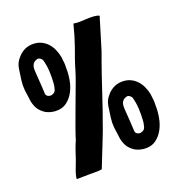

<svg xmlns="http://www.w3.org/2000/svg" viewBox="-129 -817 862 925"><g transform="rotate(-20 302.0 -354.0)"><path d="M318 -211Q338 -265 355.5 -319Q373 -373 392 -428Q401 -455 411 -482.5Q421 -510 431 -538Q451 -604 461 -636.5Q471 -669 475 -683Q477 -689 478 -692.5Q479 -696 481 -701Q469 -707 452 -708Q435 -709 417 -708Q399 -707 381 -706.5Q363 -706 349 -709Q342 -681 334 -654Q326 -627 318.5 -605.5Q311 -584 306 -570Q301 -556 300 -554Q290 -525 281.5 -496Q273 -467 262 -438Q232 -357 214 -309Q196 -261 186.5 -234Q177 -207 173.5 -196Q170 -185 168 -178Q158 -156 150.5 -134Q143 -112 136 -90Q135 -86 129 -71.5Q123 -57 117.5 -41Q112 -25 109 -12Q106 1 110 1H111Q145 0 166.5 0Q188 0 201.5 0Q215 0 222.5 -0.5Q230 -1 236 -2Q237 -3 239 -7L296 -151Q302 -166 307.5 -181Q313 -196 318 -211ZM19 -487Q21 -473 23 -458.5Q25 -444 27 -428Q32 -404 42.5 -387Q53 -370 76 -355Q99 -343 124 -342Q158 -340 181.5 -357.5Q205 -375 219 -401.5Q233 -428 238.5 -460Q244 -492 243 -521Q244 -535 242.5 -549Q241 -563 239 -579Q235 -599 226.5 -618Q218 -637 204 -652Q190 -667 170.5 -675.5Q151 -684 126 -683Q103 -682 84.5 -672Q66 -662 52 -645Q32 -623 28 -594.5Q24 -566 20 -538L18 -513L19 -488ZM97 -553Q96 -564 97 -574Q98 -584 103 -592Q110 -602 119 -605Q129 -610 136.5 -607Q144 -604 149 -597Q150 -595 150.5 -594.5Q151 -594 152 -592Q160 -563 161.5 -532.5Q163 -502 161 -473Q161 -470 160.5 -467.5Q160 -465 160 -462Q158 -450 154.5 -438.5Q151 -427 136 -422Q125 -418 114.5 -423.5Q104 -429 104 -441Q103 -451 103 -460Q103 -469 102 -479L97 -552ZM362 -170Q364 -156 366 -141.5Q368 -127 370 -111Q375 -87 385.5 -70Q396 -53 419 -38Q442 -26 467 -25Q501 -23 524.5 -40.5Q548 -58 562 -84.5Q576 -111 581.5 -143Q587 -175 586 -204Q587 -218 585.5 -232Q584 -246 582 -262Q578 -282 569.5 -301Q561 -320 547 -335Q533 -350 513.5 -358.5Q494 -367 469 -366Q446 -365 427.5 -355Q409 -345 395 -328Q375 -306 371 -277.5Q367 -249 363 -221L361 -196L362 -171ZM440 -236Q439 -247 440 -257Q441 -267 446 -275Q453 -285 462 -288Q472 -293 479.5 -290Q487 -287 492 -280Q493 -278 493.5 -277.5Q494 -277 495 -275Q503 -246 504.5 -215.5Q506 -185 504 -156Q504 -153 503.5 -150.5Q503 -148 503 -145Q501 -133 497.5 -121.5Q494 -110 479 -105Q468 -101 457.5 -106.5Q447 -112 447 -124Q446 -134 446 -143Q446 -152 445 -162L440 -235Z"/></g></svg>

Font: Londrina Solid
Style: Regular
Weight: 400
Designer: Marcelo Magalhaes
Foundry: Marcelo Magalhães
Version: Version 1.002